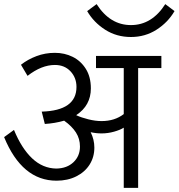

<svg xmlns="http://www.w3.org/2000/svg" viewBox="-20 -914 869 934"><path d="M0 0ZM765 -583H652V0H582V-293Q565 -282 535 -273.5Q505 -265 474 -265Q447 -265 421 -271Q439 -235 439 -196Q439 -150 416 -113.5Q393 -77 351 -56Q309 -35 255 -35Q87 -35 0 -247L48 -282Q85 -192 136.5 -143.5Q188 -95 254 -94Q306 -95 337.5 -125Q369 -155 369 -201Q369 -239 349.5 -269.5Q330 -300 292 -327Q247 -314 198 -311L183 -371Q352 -376 352 -491Q352 -536 323 -567Q294 -598 247 -598Q182 -598 114 -545L82 -599Q115 -625 157.5 -641Q200 -657 247 -657Q294 -657 333.5 -637.5Q373 -618 397.5 -579Q422 -540 422 -484Q422 -401 351 -354Q351 -354 351.5 -354Q352 -354 352 -353Q376 -342 410 -333.5Q444 -325 474 -325Q538 -325 582 -359V-583H447V-642H765ZM404 -860 450 -894Q515 -792 617 -792Q719 -792 784 -894L829 -860Q797 -805 741.5 -769.5Q686 -734 617 -734Q547 -734 491.5 -769.5Q436 -805 404 -860Z"/></svg>

Font: Martel Sans Light
Style: Regular
Weight: 300
Designer: Dan Reynolds and Mathieu Réguer
Foundry: Dan Reynolds and Mathieu Réguer
Version: Version 1.002; ttfautohint (v1.1) -l 5 -r 5 -G 72 -x 0 -D la